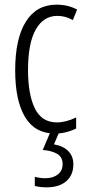

<svg xmlns="http://www.w3.org/2000/svg" viewBox="-20 -562 370 822"><path d="M217 10Q130 10 87.5 -60.5Q45 -131 45 -261Q45 -396 90.5 -469Q136 -542 222 -542Q272 -542 310 -521L292 -476Q260 -494 226 -494Q166 -494 133 -435.5Q100 -377 100 -262Q100 -157 129.5 -97.5Q159 -38 223 -38Q262 -38 306 -59V-12Q287 -2 262.5 4Q238 10 217 10ZM294 141Q294 188 263.5 214Q233 240 180 240Q150 240 129 234V195Q151 201 174 201Q207 201 227.5 185Q248 169 248 141Q248 110 224.5 96.5Q201 83 163 80L197 0H235L211 56Q251 63 272.5 85Q294 107 294 141Z"/></svg>

Font: Noto Sans Malayalam ExtraCondensed Light
Style: Regular
Weight: 300
Width: 2
Designer: Jelle Bosma - Monotype Design Team
Foundry: Monotype Imaging Inc.
Version: Version 2.104; ttfautohint (v1.8.4.7-5d5b)